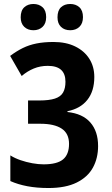

<svg xmlns="http://www.w3.org/2000/svg" viewBox="-20 -935 564 965"><path d="M454 -548Q454 -477 419 -433Q384 -389 319 -376V-372Q395 -364 434 -319.5Q473 -275 473 -201Q473 -140 447 -92.5Q421 -45 365.5 -17.5Q310 10 224 10Q165 10 117.5 1Q70 -8 32 -25V-154Q54 -140 83 -130Q112 -120 142.5 -114.5Q173 -109 199 -109Q267 -109 297 -134Q327 -159 327 -212Q327 -264 290 -288.5Q253 -313 183 -313H121V-430H177Q227 -430 256 -439.5Q285 -449 297 -470Q309 -491 309 -524Q309 -564 287 -584Q265 -604 220 -604Q182 -604 149.5 -590.5Q117 -577 89 -553L31 -654Q63 -678 94.5 -693.5Q126 -709 163.5 -716.5Q201 -724 249 -724Q312 -724 358 -701.5Q404 -679 429 -639.5Q454 -600 454 -548ZM84 -848Q84 -882 102 -898.5Q120 -915 148 -915Q176 -915 194 -898.5Q212 -882 212 -849Q212 -817 194 -800Q176 -783 148 -783Q120 -783 102 -800Q84 -817 84 -848ZM269 -848Q269 -882 286.5 -898.5Q304 -915 333 -915Q361 -915 379 -898.5Q397 -882 397 -849Q397 -817 379 -800Q361 -783 333 -783Q304 -783 286.5 -800Q269 -817 269 -848Z"/></svg>

Font: Noto Sans Display Condensed
Style: Bold
Weight: 700
Width: 3
Designer: Monotype Design Team
Foundry: Monotype Imaging Inc.
Version: Version 2.003